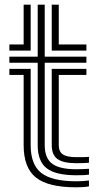

<svg xmlns="http://www.w3.org/2000/svg" viewBox="-20 -790 420 820"><path d="M306 -41.5Q217.8 -41.5 179.4 -71.4Q141 -101.2 141 -170V-522H20V-548H141V-770H171V-548H349V-522H171V-170Q171 -115 202.4 -91.1Q233.8 -67.2 306 -67.2Q321.5 -67.2 334.4 -67.8Q347.2 -68.2 360 -69.2V-44.2Q351.2 -42.8 338.6 -42.1Q326 -41.5 306 -41.5ZM306 10Q185.5 10 133.2 -31.9Q81 -73.8 81 -170V-470H20V-496H111V-170Q111 -87.2 156.2 -51.5Q201.5 -15.8 306 -15.8Q320.8 -15.8 333.4 -16.6Q346 -17.5 360 -19.2V5.8Q340.2 10 306 10ZM306 -93Q249.8 -93 225.4 -110.9Q201 -128.8 201 -170V-496H349V-470H231V-170Q231 -142.5 248.5 -130.6Q266 -118.8 306 -118.8Q324.5 -118.8 337.8 -119Q351 -119.2 360 -120V-95Q350.8 -94 337.5 -93.5Q324.2 -93 306 -93ZM20 -574V-600H81V-770H111V-574ZM201 -574V-770H231V-600H349V-574Z"/></svg>

Font: Big Shoulders Inline Text Thin Black
Style: Regular
Weight: 900
Version: Version 2.002